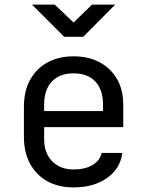

<svg xmlns="http://www.w3.org/2000/svg" viewBox="-20 -805 640 835"><path d="M300 10Q235 10 186.5 -16.5Q138 -43 111 -92.5Q84 -142 84 -210V-340Q84 -409 111 -458Q138 -507 186.5 -533.5Q235 -560 300 -560Q365 -560 413.5 -534Q462 -508 489 -461Q516 -414 516 -350V-252H172V-200Q172 -139 207 -103.5Q242 -68 300 -68Q350 -68 382.5 -87.5Q415 -107 422 -140H512Q503 -71 445 -30.5Q387 10 300 10ZM428 -313V-350Q428 -415 394.5 -450.5Q361 -486 300 -486Q239 -486 205.5 -450.5Q172 -415 172 -350V-322H435ZM259 -645 119 -785H218L300 -707L380 -785H481L342 -645Z"/></svg>

Font: JetBrains Mono
Style: Regular
Weight: 400
Monospace: yes
Designer: Philipp Nurullin, Konstantin Bulenkov
Foundry: JetBrains
Version: Version 2.305